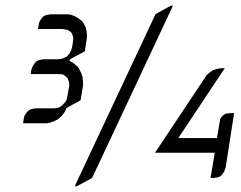

<svg xmlns="http://www.w3.org/2000/svg" viewBox="-20 -634 860 684"><path d="M62 -194.8 64 -207 65.9 -217.8 68.8 -224.1 74.2 -231.9 81.1 -240.2 87.9 -244.1 95.2 -246.1 106.9 -248H170.9L182.1 -249L187 -250L192.9 -252.9L202.1 -258.8L205.1 -262.2L211.9 -270L215.8 -275.9L217.8 -280.8L220.2 -292L227.1 -331.1L226.1 -335.9V-340.8L224.1 -347.2L220.2 -356L216.8 -358.9L210 -365.2L205.1 -368.2L200.2 -369.1L188 -370.1H89.8L90.8 -381.8L94.2 -393.1L97.2 -398.9L102.1 -407.2L108.9 -415L116.2 -418.9L123 -420.9L134.8 -422.9H185.1L196.8 -423.8L203.1 -425.8L209 -428.2L219.2 -433.1L221.2 -436L228 -443.8L231 -450.2L233.9 -455.1L236.8 -465.8L240.2 -486.8L241.2 -498L240.2 -503.9L238.8 -507.8L234.9 -517.1L231.9 -520L225.1 -524.9L219.2 -527.8L212.9 -528.8L202.1 -530.8H115.2L117.2 -542L119.1 -553.2L122.1 -559.1L127 -566.9L133.8 -575.2L141.1 -579.1L147.9 -581.1L160.2 -583H219.2L230 -582L245.1 -577.1L255.9 -570.8L271 -560.1L275.9 -554.2L285.2 -537.1L288.1 -524.9L290 -507.8L289.1 -496.1L282.2 -451.2L231 -423.8L227.1 -417L230 -416L240.2 -410.2L255.9 -397L261.2 -390.1L270 -372.1L273.9 -360.8L275.9 -341.8V-331.1L267.1 -276.9L216.8 -249L210 -234.9L206.1 -229L198.2 -219.2L193.8 -215.8L186 -209L174.8 -203.1L157.2 -196.8L146 -194.8ZM246.1 29.8 534.2 -584 588.9 -613.8H596.2L308.1 0L252.9 29.8ZM532.2 -89.8 716.8 -367.2 726.1 -375 736.8 -382.8 741.2 -384.8 755.9 -389.2 770 -391.1H780.8L615.2 -142.1H752.9L762.2 -196.8L764.2 -209L767.1 -214.8L771 -219.2L776.9 -225.1L784.2 -229L791 -230L803.2 -231H814L784.2 -39.1L780.8 -28.8L778.8 -22.9L773.9 -16.1L767.1 -7.8L761.2 -3.9L753.9 -2L741.2 0H730L745.1 -89.8Z"/></svg>

Font: Petahja
Style: Italic
Weight: 400
Designer: T. Christopher White
Version: Version 1.1